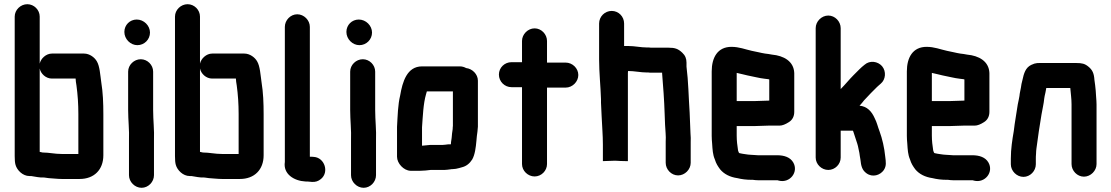

<svg xmlns="http://www.w3.org/2000/svg" viewBox="-20 -789 5289 914"><path d="M227 -415H340C340 -405 342 -395 344 -382C350 -338 353 -294 353 -246V-56H274C240 -56 214 -63 183 -63C178 -64 174 -65 169 -66V-463C174 -438 198 -415 227 -415ZM110 -769C78 -769 50 -742 50 -710V-46C50 -28 51 -14 54 -4C61 21 88 49 120 49H128C148 52 168 57 189 56H190C195 57 203 58 212 59C231 60 254 63 274 63H359C428 63 472 19 472 -50V-244C472 -299 470 -349 462 -398C457 -432 455 -474 441 -497C431 -515 407 -534 380 -534H227C199 -534 174 -510 169 -486V-710C169 -742 142 -769 110 -769Z M590 -448V-265C590 -217 596 -168 594 -122V45C594 77 622 105 654 105C686 105 713 77 713 45V-122C715 -169 709 -217 709 -265V-448C709 -480 682 -507 650 -507C618 -507 590 -480 590 -448ZM572 -637C572 -603 601 -574 634 -574C667 -574 694 -601 694 -634C694 -667 665 -696 631 -696C598 -696 572 -670 572 -637Z M990 -415H1103C1103 -405 1105 -395 1107 -382C1113 -338 1116 -294 1116 -246V-56H1037C1003 -56 977 -63 946 -63C941 -64 937 -65 932 -66V-463C937 -438 961 -415 990 -415ZM873 -769C841 -769 813 -742 813 -710V-46C813 -28 814 -14 817 -4C824 21 851 49 883 49H891C911 52 931 57 952 56H953C958 57 966 58 975 59C994 60 1017 63 1037 63H1122C1191 63 1235 19 1235 -50V-244C1235 -299 1233 -349 1225 -398C1220 -432 1218 -474 1204 -497C1194 -515 1170 -534 1143 -534H990C962 -534 937 -510 932 -486V-710C932 -742 905 -769 873 -769Z M1336 -661V-18C1327 39 1379 72 1434 75C1441 75 1447 75 1454 76L1465 77C1481 78 1495 74 1508 63C1548 30 1525 -38 1475 -42L1463 -43H1455V-661C1455 -693 1427 -721 1395 -721C1363 -721 1336 -693 1336 -661Z M1647 -448V-265C1647 -217 1653 -168 1651 -122V45C1651 77 1679 105 1711 105C1743 105 1770 77 1770 45V-122C1772 -169 1766 -217 1766 -265V-448C1766 -480 1739 -507 1707 -507C1675 -507 1647 -480 1647 -448ZM1629 -637C1629 -603 1658 -574 1691 -574C1724 -574 1751 -601 1751 -634C1751 -667 1722 -696 1688 -696C1655 -696 1629 -670 1629 -637Z M2086 -99H2027C2017 -98 2007 -97 1996 -96C1993 -96 1991 -96 1989 -95V-183C1993 -238 1995 -295 2008 -340L2012 -354H2136V-190C2135 -183 2135 -178 2135 -175C2134 -169 2133 -162 2132 -154L2130 -132C2129 -125 2128 -119 2127 -112C2127 -109 2127 -105 2126 -102H2114C2104 -101 2095 -99 2086 -99ZM1934 24H1980C1995 24 2015 22 2030 20H2086C2093 20 2101 20 2109 19L2125 17C2129 16 2133 16 2136 16C2145 16 2155 14 2166 11L2180 7C2200 2 2216 -11 2228 -30C2241 -53 2245 -86 2248 -119L2250 -141C2252 -159 2254 -165 2255 -186V-405C2255 -436 2228 -462 2199 -465C2190 -470 2180 -473 2169 -473H1989C1917 -473 1896 -399 1885 -335C1874 -290 1873 -237 1870 -185V-43C1870 -11 1902 23 1934 24Z M2465 -594V-493H2415C2382 -493 2355 -467 2355 -434C2355 -401 2382 -374 2415 -374H2465V-8C2465 24 2493 51 2525 51C2557 51 2584 24 2584 -8V-372H2673C2705 -372 2733 -400 2733 -432C2733 -464 2705 -491 2673 -491H2584V-594C2584 -626 2557 -654 2525 -654C2493 -654 2465 -626 2465 -594Z M2832 -677V-506C2832 -443 2839 -380 2841 -317V-300C2842 -276 2843 -255 2844 -236C2846 -188 2850 -147 2850 -100V-22L2908 -24C2923 -23 2946 -22 2960 -22H2969V-438C2969 -441 2969 -446 2970 -451H2971C2999 -451 3031 -444 3058 -444C3064 -444 3070 -444 3075 -443H3132V-439C3137 -377 3142 -313 3144 -247L3146 -195C3147 -167 3151 -142 3149 -115V-14C3149 18 3176 46 3208 46C3240 46 3268 18 3268 -14V-112C3269 -125 3268 -139 3267 -155C3266 -186 3264 -220 3263 -253C3258 -327 3257 -402 3248 -472V-491C3248 -510 3242 -525 3228 -538C3208 -557 3193 -562 3162 -562H3079C3074 -563 3067 -563 3060 -563C3030 -563 3002 -570 2971 -570H2951V-677C2951 -710 2925 -737 2892 -737C2859 -737 2832 -710 2832 -677Z M3576 -308H3487V-442C3503 -439 3523 -433 3538 -430C3566 -425 3593 -417 3621 -414L3638 -412C3639 -411 3641 -411 3642 -411V-310H3638C3625 -310 3591 -308 3576 -308ZM3638 -191H3691C3704 -191 3719 -197 3736 -208C3753 -219 3761 -236 3761 -257V-441C3759 -498 3710 -524 3655 -529L3638 -532L3622 -534C3602 -537 3582 -543 3559 -547C3527 -554 3499 -566 3462 -566C3396 -566 3368 -515 3368 -449V-142C3368 -129 3369 -117 3370 -106C3372 -76 3373 -53 3383 -30C3389 -10 3397 2 3408 17C3427 40 3455 54 3490 59C3510 64 3533 67 3557 67H3564C3571 68 3579 69 3587 69H3681L3688 71C3740 84 3783 30 3756 -16C3742 -40 3714 -50 3679 -50H3587C3578 -50 3567 -52 3556 -52C3549 -52 3533 -54 3528 -55C3522 -55 3506 -59 3500 -60C3500 -61 3499 -61 3498 -61C3497 -64 3493 -71 3493 -76C3490 -96 3487 -118 3487 -143V-189H3576C3591 -189 3624 -191 3638 -191Z M3863 -655V-39C3863 -7 3891 20 3923 20C3955 20 3982 -7 3982 -39V-167H4040C4041 -165 4042 -164 4042 -163C4048 -144 4055 -124 4061 -105C4066 -90 4067 -76 4071 -61L4073 -47L4076 -29C4079 1 4084 21 4105 36C4134 57 4170 45 4187 21C4201 0 4197 -18 4194 -44C4190 -85 4180 -129 4167 -164C4158 -187 4155 -205 4144 -226C4130 -258 4108 -283 4071 -286C4072 -287 4072 -287 4073 -287C4081 -296 4088 -304 4093 -311C4102 -321 4117 -336 4126 -346L4155 -375C4162 -382 4167 -385 4173 -391C4196 -410 4200 -449 4179 -474C4159 -497 4121 -503 4096 -481C4087 -474 4079 -467 4071 -459L4043 -431C4022 -410 4004 -387 3982 -365V-655C3982 -687 3955 -715 3923 -715C3891 -715 3863 -687 3863 -655Z M4505 -308H4416V-442C4432 -439 4452 -433 4467 -430C4495 -425 4522 -417 4550 -414L4567 -412C4568 -411 4570 -411 4571 -411V-310H4567C4554 -310 4520 -308 4505 -308ZM4567 -191H4620C4633 -191 4648 -197 4665 -208C4682 -219 4690 -236 4690 -257V-441C4688 -498 4639 -524 4584 -529L4567 -532L4551 -534C4531 -537 4511 -543 4488 -547C4456 -554 4428 -566 4391 -566C4325 -566 4297 -515 4297 -449V-142C4297 -129 4298 -117 4299 -106C4301 -76 4302 -53 4312 -30C4318 -10 4326 2 4337 17C4356 40 4384 54 4419 59C4439 64 4462 67 4486 67H4493C4500 68 4508 69 4516 69H4610L4617 71C4669 84 4712 30 4685 -16C4671 -40 4643 -50 4608 -50H4516C4507 -50 4496 -52 4485 -52C4478 -52 4462 -54 4457 -55C4451 -55 4435 -59 4429 -60C4429 -61 4428 -61 4427 -61C4426 -64 4422 -71 4422 -76C4419 -96 4416 -118 4416 -143V-189H4505C4520 -189 4553 -191 4567 -191Z M4911 -7V-34C4911 -39 4911 -46 4912 -57C4912 -66 4913 -75 4914 -83C4921 -136 4929 -192 4938 -244C4942 -269 4949 -296 4951 -320L4953 -332C4956 -344 4958 -354 4960 -366C4960 -367 4960 -369 4961 -370H5075C5077 -345 5081 -320 5081 -292V-8C5081 24 5108 52 5140 52C5172 52 5200 24 5200 -8V-291C5200 -303 5199 -315 5198 -328L5196 -358C5195 -375 5192 -392 5190 -408C5188 -439 5181 -456 5161 -472C5144 -486 5130 -489 5104 -489H4947C4922 -489 4911 -491 4889 -480C4862 -467 4854 -440 4847 -407C4843 -393 4842 -386 4840 -372C4838 -360 4834 -345 4833 -332C4831 -318 4828 -308 4825 -292C4819 -249 4811 -210 4806 -165C4799 -124 4792 -81 4792 -34V-7C4792 25 4820 53 4852 53C4884 53 4911 25 4911 -7Z"/></svg>

Font: Electronic
Style: Nord
Weight: 900
Version: Version 1.011